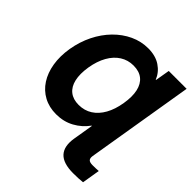

<svg xmlns="http://www.w3.org/2000/svg" viewBox="-247 -907 1284 1284"><g transform="rotate(45 395.0 -265.0)"><path d="M789.6 -727.5 668.9 0H500L517.1 -104H514.2Q477.1 -52.2 420.2 -21Q363.3 10.3 292.5 10.3Q226.1 10.3 174.6 -17.6Q123 -45.4 90.3 -95.9Q57.6 -146.5 46.4 -214.6Q35.2 -282.7 48.3 -362.8Q62 -443.4 95.9 -511.7Q129.9 -580.1 179.4 -630.6Q229 -681.2 289.6 -709.5Q350.1 -737.8 416.5 -737.8Q486.8 -737.8 533.4 -706.5Q580.1 -675.3 600.6 -624.5H603L620.6 -727.5ZM354.5 -140.6Q409.2 -140.6 450.9 -167.5Q492.7 -194.3 520.5 -244.1Q548.3 -293.9 559.6 -363.3Q571.3 -433.1 560.3 -483.2Q549.3 -533.2 516.1 -560.1Q482.9 -586.9 428.7 -586.9Q376.5 -586.9 334.5 -560.3Q292.5 -533.7 264.2 -483.6Q235.8 -433.6 224.1 -363.3Q212.9 -293 224.4 -243.2Q235.8 -193.4 269 -167Q302.2 -140.6 354.5 -140.6ZM651.9 208.5Q557.6 208.5 518.6 166.3Q479.5 124 493.2 40L500 0H668.9L663.1 35.2Q659.7 58.1 669.4 68.4Q679.2 78.6 706.1 78.6Q721.7 78.6 736.8 78.1Q752 77.6 762.7 76.7L741.7 204.1Q725.1 206.1 701.9 207.3Q678.7 208.5 651.9 208.5Z"/></g></svg>

Font: Inter 24pt ExtraBold
Style: Italic
Weight: 800
Italic angle: -9.3988°
Designer: Rasmus Andersson
Foundry: rsms
Version: Version 4.001;git-66647c0bb